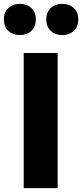

<svg xmlns="http://www.w3.org/2000/svg" viewBox="-61 -976 426 996"><path d="M238 -701H62V0H238ZM-41 -875Q-41 -837 -17.5 -815.5Q6 -794 42 -794Q78 -794 101.5 -815.5Q125 -837 125 -875Q125 -913 101.5 -934.5Q78 -956 42 -956Q5 -956 -18 -934Q-41 -912 -41 -875ZM179 -875Q179 -837 202.5 -815.5Q226 -794 262 -794Q298 -794 321.5 -815.5Q345 -837 345 -875Q345 -913 321.5 -934.5Q298 -956 262 -956Q225 -956 202 -934Q179 -912 179 -875Z"/></svg>

Font: Geom ExtraBold
Style: Bold
Weight: 800
Version: Version 1.102